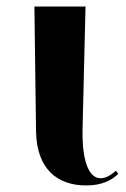

<svg xmlns="http://www.w3.org/2000/svg" viewBox="-20 -556 386 586"><path d="M243 10C292 10 320 -6 341 -25L334 -35C324 -27 308 -12 287 -12C240 -12 230 -99 232 -164L241 -536H85L90 -155C92 -40 155 10 243 10Z"/></svg>

Font: Noto Serif Display
Style: Bold
Weight: 700
Designer: Monotype Design Team
Foundry: Monotype Imaging Inc.
Version: Version 2.009